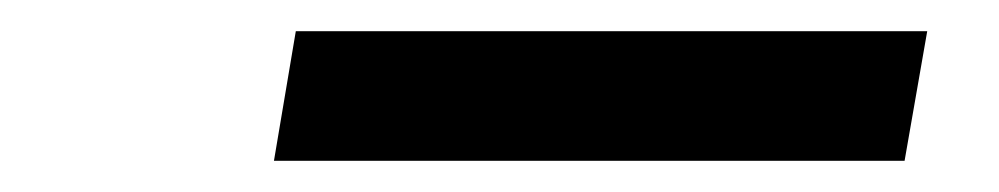

<svg xmlns="http://www.w3.org/2000/svg" viewBox="-20 -746 640 123"><path d="M169.5 -726H574L559.5 -643H155.5Z"/></svg>

Font: JuliaMono Medium
Style: Italic
Weight: 500
Italic angle: -9°
Monospace: yes
Designer: cormullion
Foundry: corm
Version: Version 0.054; ttfautohint (v1.8.4)